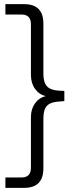

<svg xmlns="http://www.w3.org/2000/svg" viewBox="-20 -725 378 925"><path d="M6 180V130H84Q129 130 129 83V-161Q129 -200 149 -227.5Q169 -255 201 -262Q169 -269 149 -296.5Q129 -324 129 -364V-608Q129 -655 84 -655H6V-705H97Q189 -705 189 -611V-369Q189 -328 206.5 -309Q224 -290 266 -288L290 -287V-238L266 -236Q225 -234 207 -216Q189 -198 189 -155V86Q189 180 97 180Z"/></svg>

Font: Mulish Light
Style: Regular
Weight: 300
Designer: Vernon Adams
Foundry: Vernon Adams
Version: Version 3.603; ttfautohint (v1.8.3)